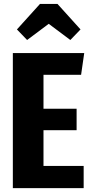

<svg xmlns="http://www.w3.org/2000/svg" viewBox="-20 -965 472 985"><path d="M119.1 -759.8 66.9 -814 185.1 -944.8H274.9L393.1 -814L340.8 -759.8L230 -842.8ZM412.1 -692.9 396 -581.1H203.1V-407.2H373V-296.9H203.1V-113.8H409.2V0H45.9V-692.9Z"/></svg>

Font: Fira Sans Compressed
Style: Bold
Weight: 700
Width: 1
Designer: Carrois Corporate & Edenspiekermann AG
Foundry: Carrois Corporate GbR & Edenspiekermann AG
Version: Version 4.203;PS 004.203;hotconv 1.0.88;makeotf.lib2.5.64775